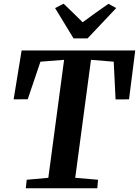

<svg xmlns="http://www.w3.org/2000/svg" viewBox="-20 -1015 749 1035"><path d="M119 0 124 -46 240.5 -56.5 325.5 -692.5 198 -682.5 129.5 -480 53.5 -479.5 96.5 -743H709L675.5 -479.5L603 -479L593 -682.5L470.5 -692.5L385.5 -56.5L508.5 -46L504.5 0ZM376.5 -808 277 -971.5 323 -995Q349 -970 374.8 -945Q400.5 -920 425.5 -895Q459.5 -920.5 494.5 -945.2Q529.5 -970 564.5 -994.5L606.5 -971.5L452 -808Z"/></svg>

Font: Merriweather 36pt
Style: Bold Italic
Weight: 700
Italic angle: -7.8°
Version: Version 2.101